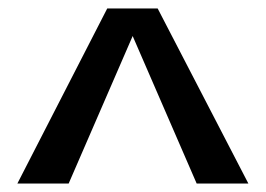

<svg xmlns="http://www.w3.org/2000/svg" viewBox="-20 -743 628 453"><path d="M233 -723H352L566 -310H444L293 -658L142 -310H21Z"/></svg>

Font: Taviraj ExtraBold
Style: Regular
Weight: 800
Designer: Katatrad Team
Foundry: CadsonDemak
Version: Version 1.001